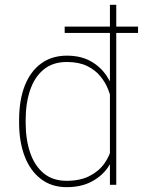

<svg xmlns="http://www.w3.org/2000/svg" viewBox="-20 -770 595 800"><path d="M249.5 -632.8V-659.2H555.2V-632.8ZM257.8 9.8Q195.3 9.8 150.9 -23.9Q106.4 -57.6 83 -118.2Q59.6 -178.7 59.6 -259.3V-269.5Q59.6 -353 83.3 -413.1Q106.9 -473.1 151.6 -505.6Q196.3 -538.1 258.8 -538.1Q316.4 -538.1 357.7 -515.1Q398.9 -492.2 425 -452.9Q451.2 -413.6 462.4 -363.8V-148.4Q454.1 -106.9 428.5 -70.8Q402.8 -34.7 360.1 -12.5Q317.4 9.8 257.8 9.8ZM257.3 -16.6Q313 -16.6 352.1 -36.1Q391.1 -55.7 414.6 -88.4Q438 -121.1 446.8 -160.6V-346.2Q441.4 -370.6 429.9 -399.2Q418.5 -427.7 397.2 -453.4Q376 -479 342 -495.4Q308.1 -511.7 258.3 -511.7Q200.2 -511.7 162.1 -480.5Q124 -449.2 105.5 -394.5Q86.9 -339.8 86.9 -269.5V-259.3Q86.9 -189 105.5 -134.3Q124 -79.6 161.9 -48.1Q199.7 -16.6 257.3 -16.6ZM438 0V-102.5V-750H464.4V0Z"/></svg>

Font: Heebo Thin
Style: Regular
Weight: 250
Designer: Oded Ezer
Foundry: Ezer Type House
Version: Version 3.100